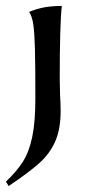

<svg xmlns="http://www.w3.org/2000/svg" viewBox="-38 -437 301 646"><path d="M-18 174Q18 140 39 107Q60 74 70.5 23.5Q81 -27 81 -106Q81 -221 79.5 -274.5Q78 -328 74 -355Q70 -382 60 -397Q87 -408 112.5 -412.5Q138 -417 170 -417Q163 -357 163 -172L164 -120Q166 -88 166 -63Q166 -2 147.5 39.5Q129 81 93.5 112.5Q58 144 -9 189Z"/></svg>

Font: Mirza
Style: Regular
Weight: 400
Designer: Arabic design by Kourosh Beigpour, Latin design by Eduardo Tunni, engineering by Lasse Fister
Version: Version 1.000